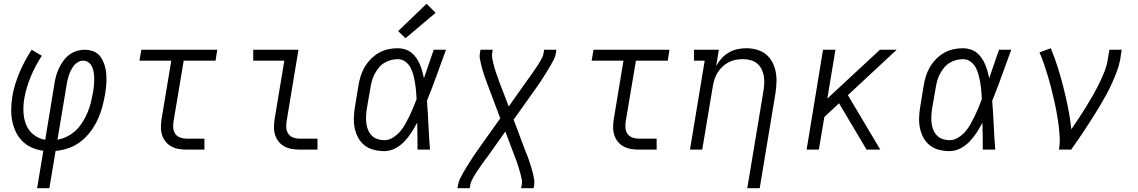

<svg xmlns="http://www.w3.org/2000/svg" viewBox="-20 -794 6040 1019"><path d="M177 205 210 6Q178 2 149.5 -10.5Q121 -23 99.5 -44Q78 -65 64.5 -93Q51 -121 45 -151.5Q39 -182 39.5 -215Q40 -248 45 -280Q50 -312 60 -344.5Q70 -377 83 -408Q96 -439 112.5 -470Q129 -501 148 -530L202 -498Q185 -472 170 -444Q155 -416 143.5 -388Q132 -360 123 -330.5Q114 -301 109 -272Q103 -236 104.5 -200Q106 -164 118.5 -132.5Q131 -101 158 -79.5Q185 -58 220 -52L269 -350Q272 -371 278 -392Q284 -413 293.5 -433Q303 -453 316.5 -471.5Q330 -490 348 -503.5Q366 -517 387.5 -523.5Q409 -530 431 -530Q450 -530 468 -524.5Q486 -519 499.5 -507.5Q513 -496 521.5 -480Q530 -464 535.5 -446.5Q541 -429 543 -410.5Q545 -392 545 -372.5Q545 -353 543 -334Q541 -315 538 -295Q532 -261 523 -227Q514 -193 498.5 -159.5Q483 -126 460.5 -96Q438 -66 408.5 -43Q379 -20 344.5 -8Q310 4 275 7L242 205ZM285 -53Q312 -57 338 -70.5Q364 -84 384.5 -104Q405 -124 420 -149Q435 -174 445.5 -199Q456 -224 462.5 -251Q469 -278 474 -305Q476 -317 477.5 -330Q479 -343 479.5 -355.5Q480 -368 480 -380.5Q480 -393 478 -405.5Q476 -418 472.5 -429.5Q469 -441 462 -451Q455 -461 444.5 -466.5Q434 -472 421 -472Q407 -472 394 -464.5Q381 -457 372 -445.5Q363 -434 356.5 -421Q350 -408 345.5 -394.5Q341 -381 338 -367.5Q335 -354 333 -340Z M971 0Q949 0 928.5 -3.5Q908 -7 890 -16.5Q872 -26 859.5 -41.5Q847 -57 840.5 -76.5Q834 -96 834 -117Q834 -138 837 -159L889 -472H720L730 -530H1133L1124 -472H955L901 -150Q898 -132 899.5 -114.5Q901 -97 910.5 -83.5Q920 -70 936.5 -64Q953 -58 971 -58H1065V0Z M1571 0Q1549 0 1528.5 -3.5Q1508 -7 1490 -16.5Q1472 -26 1459.5 -41.5Q1447 -57 1440.5 -76.5Q1434 -96 1434 -117Q1434 -138 1437 -159L1489 -472H1324V-530H1564L1501 -150Q1498 -132 1499.5 -114.5Q1501 -97 1510.5 -83.5Q1520 -70 1536.5 -64Q1553 -58 1571 -58H1665V0Z M2020 8Q1991 8 1963.5 1Q1936 -6 1915 -22.5Q1894 -39 1881 -63Q1868 -87 1862.5 -114Q1857 -141 1858 -170Q1859 -199 1864 -228L1882 -338Q1886 -363 1893.5 -388Q1901 -413 1914.5 -436.5Q1928 -460 1947.5 -480Q1967 -500 1990.5 -513.5Q2014 -527 2039.5 -532.5Q2065 -538 2091 -538Q2111 -538 2130 -532Q2149 -526 2164 -514Q2179 -502 2189.5 -486.5Q2200 -471 2208 -453Q2216 -435 2221 -416.5Q2226 -398 2230 -379Q2243 -417 2256 -454.5Q2269 -492 2282 -530H2347Q2322 -462 2297.5 -394Q2273 -326 2246 -259Q2251 -194 2254 -129.5Q2257 -65 2262 0H2196Q2196 -36 2195.5 -72Q2195 -108 2194 -143Q2180 -116 2163.5 -90.5Q2147 -65 2125.5 -42.5Q2104 -20 2076.5 -6Q2049 8 2020 8ZM2020 -50Q2043 -50 2065 -63.5Q2087 -77 2103 -95.5Q2119 -114 2131 -135.5Q2143 -157 2153.5 -179Q2164 -201 2173.5 -223.5Q2183 -246 2191 -268Q2190 -290 2188 -312Q2186 -334 2182.5 -355Q2179 -376 2173.5 -397Q2168 -418 2158 -436.5Q2148 -455 2130.5 -467.5Q2113 -480 2091 -480Q2072 -480 2053.5 -475Q2035 -470 2018.5 -459.5Q2002 -449 1989.5 -433.5Q1977 -418 1968 -400.5Q1959 -383 1954 -365Q1949 -347 1946 -328L1927 -218Q1924 -199 1923 -179.5Q1922 -160 1924 -141.5Q1926 -123 1933 -105.5Q1940 -88 1952.5 -75Q1965 -62 1983 -56Q2001 -50 2020 -50ZM2132 -591 2093 -629 2244 -774 2292 -726Z M2408 205 2411 187Q2414 170 2421.5 154.5Q2429 139 2437.5 124Q2446 109 2455 94.5Q2464 80 2473.5 65Q2483 50 2492.5 35.5Q2502 21 2512 7L2635 -166L2570 -339Q2565 -352 2560 -366Q2555 -380 2550 -394Q2545 -408 2541 -422.5Q2537 -437 2533.5 -451.5Q2530 -466 2527 -481Q2524 -496 2527 -512L2530 -530H2595L2592 -512Q2590 -498 2592.5 -484.5Q2595 -471 2598 -458.5Q2601 -446 2604.5 -433.5Q2608 -421 2612.5 -408.5Q2617 -396 2621.5 -383.5Q2626 -371 2630 -359L2680 -229L2777 -366Q2780 -370 2783.5 -375Q2787 -380 2790 -384L2791 -385L2792 -387Q2799 -396 2806 -406.5Q2813 -417 2820 -427Q2827 -437 2833.5 -447Q2840 -457 2846 -467.5Q2852 -478 2857.5 -489Q2863 -500 2865 -512L2868 -530H2933L2930 -512Q2928 -495 2920 -479.5Q2912 -464 2903.5 -449Q2895 -434 2886 -419.5Q2877 -405 2867.5 -390Q2858 -375 2848.5 -360.5Q2839 -346 2829 -332L2706 -159L2771 14Q2777 27 2782 41Q2787 55 2791.5 69Q2796 83 2800.5 97.5Q2805 112 2808.5 126.5Q2812 141 2814.5 156Q2817 171 2815 187L2812 205H2746L2749 187Q2752 173 2749.5 159.5Q2747 146 2743.5 133.5Q2740 121 2736.5 108.5Q2733 96 2729 83.5Q2725 71 2720.5 58.5Q2716 46 2711 34L2662 -96L2565 41Q2561 45 2557.5 50Q2554 55 2551 59L2550 60L2549 62Q2542 71 2535 81.5Q2528 92 2521 102Q2514 112 2507.5 122Q2501 132 2495 142.5Q2489 153 2483.5 164Q2478 175 2476 187L2473 205Z M3371 0Q3349 0 3328.5 -3.5Q3308 -7 3290 -16.5Q3272 -26 3259.5 -41.5Q3247 -57 3240.5 -76.5Q3234 -96 3234 -117Q3234 -138 3237 -159L3289 -472H3120L3130 -530H3533L3524 -472H3355L3301 -150Q3298 -132 3299.5 -114.5Q3301 -97 3310.5 -83.5Q3320 -70 3336.5 -64Q3353 -58 3371 -58H3465V0Z M3946 205 4032 -312Q4035 -332 4036 -352.5Q4037 -373 4033.5 -392Q4030 -411 4021 -428.5Q4012 -446 3997 -458Q3982 -470 3962.5 -475Q3943 -480 3923 -480Q3923 -480 3923 -480Q3923 -480 3923 -480Q3903 -480 3884 -476.5Q3865 -473 3847 -463.5Q3829 -454 3814 -440Q3799 -426 3788.5 -409Q3778 -392 3772 -373Q3766 -354 3763 -335L3707 0H3642L3720 -472H3663V-530H3795L3781 -444Q3793 -466 3810 -484.5Q3827 -503 3848.5 -515.5Q3870 -528 3893.5 -533Q3917 -538 3941 -538Q3969 -538 3996 -530.5Q4023 -523 4044 -506.5Q4065 -490 4078 -466Q4091 -442 4096.5 -415Q4102 -388 4101 -359.5Q4100 -331 4096 -302L4012 205Z M4261 0 4348 -530H4414L4371 -271L4650 -530H4739L4480 -289L4652 0H4579L4433 -246L4355 -173L4326 0Z M5020 8Q4991 8 4963.5 1Q4936 -6 4915 -22.5Q4894 -39 4881 -63Q4868 -87 4862.5 -114Q4857 -141 4858 -170Q4859 -199 4864 -228L4882 -338Q4886 -363 4893.5 -388Q4901 -413 4914.5 -436.5Q4928 -460 4947.5 -480Q4967 -500 4990.5 -513.5Q5014 -527 5039.5 -532.5Q5065 -538 5091 -538Q5111 -538 5130 -532Q5149 -526 5164 -514Q5179 -502 5189.5 -486.5Q5200 -471 5208 -453Q5216 -435 5221 -416.5Q5226 -398 5230 -379Q5243 -417 5256 -454.5Q5269 -492 5282 -530H5347Q5322 -462 5297.5 -394Q5273 -326 5246 -259Q5251 -194 5254 -129.5Q5257 -65 5262 0H5196Q5196 -36 5195.5 -72Q5195 -108 5194 -143Q5180 -116 5163.5 -90.5Q5147 -65 5125.5 -42.5Q5104 -20 5076.5 -6Q5049 8 5020 8ZM5020 -50Q5043 -50 5065 -63.5Q5087 -77 5103 -95.5Q5119 -114 5131 -135.5Q5143 -157 5153.5 -179Q5164 -201 5173.5 -223.5Q5183 -246 5191 -268Q5190 -290 5188 -312Q5186 -334 5182.5 -355Q5179 -376 5173.5 -397Q5168 -418 5158 -436.5Q5148 -455 5130.5 -467.5Q5113 -480 5091 -480Q5072 -480 5053.5 -475Q5035 -470 5018.5 -459.5Q5002 -449 4989.5 -433.5Q4977 -418 4968 -400.5Q4959 -383 4954 -365Q4949 -347 4946 -328L4927 -218Q4924 -199 4923 -179.5Q4922 -160 4924 -141.5Q4926 -123 4933 -105.5Q4940 -88 4952.5 -75Q4965 -62 4983 -56Q5001 -50 5020 -50Z M5600 0Q5606 -34 5604 -68Q5602 -102 5597.5 -135.5Q5593 -169 5587 -201.5Q5581 -234 5573.5 -266Q5566 -298 5558 -330Q5550 -362 5540.5 -393Q5531 -424 5520.5 -455Q5510 -486 5497 -516L5557 -538Q5578 -487 5594.5 -434.5Q5611 -382 5624.5 -328Q5638 -274 5649 -219.5Q5660 -165 5666 -108Q5686 -137 5705.5 -166.5Q5725 -196 5743.5 -226Q5762 -256 5779.5 -286.5Q5797 -317 5812.5 -348.5Q5828 -380 5841 -412Q5854 -444 5859 -477L5868 -530H5933L5925 -477Q5919 -445 5907 -413.5Q5895 -382 5881 -351Q5867 -320 5850.5 -290Q5834 -260 5816.5 -230.5Q5799 -201 5780.5 -172Q5762 -143 5743 -114Q5724 -85 5704.5 -56.5Q5685 -28 5665 0Z"/></svg>

Font: Iosevka Slab Light Extended
Style: Italic
Weight: 300
Width: 7
Italic angle: -9°
Monospace: yes
Designer: Belleve Invis
Foundry: Belleve Invis
Version: Version 11.1.0; ttfautohint (v1.8.3)